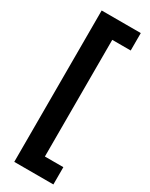

<svg xmlns="http://www.w3.org/2000/svg" viewBox="-230 -773 768 982"><g transform="rotate(30 153.5 -282.0)"><path d="M284 165V63H175V-626H284V-729H53V165Z"/></g></svg>

Font: Noto Sans Hebrew ExtraCondensed
Style: Bold
Weight: 700
Width: 2
Designer: Monotype Design Team
Foundry: Monotype Imaging Inc.
Version: Version 2.004